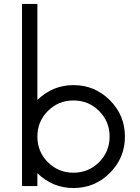

<svg xmlns="http://www.w3.org/2000/svg" viewBox="-20 -940 708 970"><path d="M351.2 -510Q458.8 -510 535 -433.8Q611.2 -357.5 611.2 -250Q611.2 -142.5 535 -66.2Q458.8 10 351.2 10Q246.2 10 168.8 -65V0H91.2V-920H168.8V-435Q246.2 -510 351.2 -510ZM221.9 -120.6Q275 -67.5 351.2 -67.5Q427.5 -67.5 480.6 -120.6Q533.8 -173.8 533.8 -250Q533.8 -326.2 480.6 -379.4Q427.5 -432.5 351.2 -432.5Q275 -432.5 221.9 -379.4Q168.8 -326.2 168.8 -250Q168.8 -173.8 221.9 -120.6Z"/></svg>

Font: Now Alt
Style: Regular
Weight: 400
Designer: Alfredo Marco Pradil
Foundry: Alfredo Marco Pradil
Version: Version 1.002;PS 001.002;hotconv 1.0.88;makeotf.lib2.5.64775